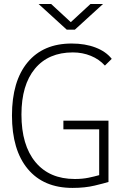

<svg xmlns="http://www.w3.org/2000/svg" viewBox="-20 -918 626 948"><path d="M337.9 9.8Q195.3 9.8 117.2 -83.7Q39.1 -177.2 39.1 -347.7Q39.1 -517.1 116.2 -610.1Q193.4 -703.1 334 -703.1Q400.4 -703.1 451.9 -683.3Q503.4 -663.6 531.7 -627.4L498 -594.2Q469.7 -625.5 428.5 -642.3Q387.2 -659.2 339.8 -659.2Q219.2 -659.2 152.6 -578.9Q85.9 -498.5 85.9 -352.5Q85.9 -201.2 155 -117.7Q224.1 -34.2 349.6 -34.2Q386.7 -34.2 417.2 -40.5Q447.8 -46.9 469.7 -53.2V-279.3H293V-322.3H515.6V-19.5Q495.1 -13.2 447.5 -1.7Q399.9 9.8 337.9 9.8ZM309.6 -771.5 170.4 -898.4H232.4L329.6 -808.6L426.8 -898.4H488.8L349.6 -771.5Z"/></svg>

Font: Cascadia Mono NF ExtraLight
Style: Regular
Weight: 200
Monospace: yes
Designer: Aaron Bell
Foundry: Saja Typeworks
Version: Version 2404.023; ttfautohint (v1.8.4)